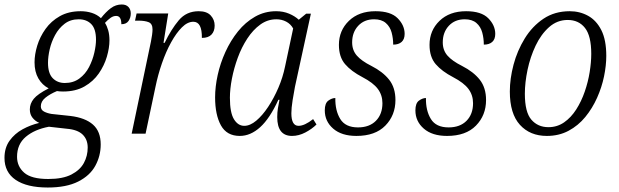

<svg xmlns="http://www.w3.org/2000/svg" viewBox="-60 -596 2761 856"><path d="M153 240Q60 240 10 206Q-40 172 -40 108Q-40 63 -17.5 31.5Q5 0 40.5 -19.5Q76 -39 115 -48Q97 -56 85 -71Q73 -86 73 -108Q73 -134 90.5 -155.5Q108 -177 157 -202Q128 -217 111 -246.5Q94 -276 94 -318Q94 -353 106 -392.5Q118 -432 143 -467Q168 -502 207 -524Q246 -546 300 -546Q326 -546 349.5 -538.5Q373 -531 390 -515Q412 -543 434 -559.5Q456 -576 483 -576Q502 -576 512.5 -565Q523 -554 523 -536Q523 -517 513 -502.5Q503 -488 481 -488Q481 -525 458 -525Q445 -525 433 -516.5Q421 -508 408 -494Q417 -480 422.5 -460.5Q428 -441 428 -416Q428 -383 416.5 -343.5Q405 -304 380.5 -268.5Q356 -233 316.5 -210.5Q277 -188 221 -188Q205 -188 194 -190Q163 -177 142.5 -160.5Q122 -144 122 -122Q122 -106 136.5 -98.5Q151 -91 170 -88L254 -79Q320 -71 354.5 -40.5Q389 -10 389 48Q389 99 365 143Q341 187 288.5 213.5Q236 240 153 240ZM229 -226Q267 -226 294 -246Q321 -266 337 -297Q353 -328 360.5 -361Q368 -394 368 -419Q368 -467 347 -488.5Q326 -510 291 -510Q254 -510 228 -490Q202 -470 185.5 -439.5Q169 -409 161.5 -376Q154 -343 154 -316Q154 -269 175 -247.5Q196 -226 229 -226ZM155 202Q220 202 258.5 182Q297 162 314 130.5Q331 99 331 62Q331 26 308.5 4Q286 -18 238 -22L158 -31Q94 -19 55 14Q16 47 16 103Q16 146 48 174Q80 202 155 202Z M613 -411Q616 -426 618 -440.5Q620 -455 620 -465Q620 -490 603 -497Q586 -504 556 -504H542L549 -536H690L669 -405H674Q703 -465 737 -505.5Q771 -546 826 -546Q862 -546 879.5 -527Q897 -508 897 -482Q897 -457 883 -442Q869 -427 840 -427Q841 -499 802 -499Q776 -499 751 -474Q726 -449 703 -407.5Q680 -366 662 -314Q644 -262 633 -208L589 0H527Z M1009 10Q951 10 925 -37Q899 -84 899 -162Q899 -209 910.5 -261.5Q922 -314 945 -364.5Q968 -415 1001 -456Q1034 -497 1077 -521.5Q1120 -546 1171 -546Q1203 -546 1229 -535Q1255 -524 1272 -508L1305 -535H1326L1255 -209Q1250 -184 1244.5 -149Q1239 -114 1239 -91Q1239 -35 1271 -35Q1298 -35 1336 -65L1351 -41Q1331 -21 1301.5 -5.5Q1272 10 1242 10Q1176 10 1176 -74Q1176 -95 1179 -113Q1182 -131 1186 -151H1181Q1143 -68 1100 -29Q1057 10 1009 10ZM1029 -35Q1055 -35 1082.5 -58Q1110 -81 1135.5 -119.5Q1161 -158 1181 -204.5Q1201 -251 1211 -300L1247 -469Q1236 -489 1216 -499.5Q1196 -510 1172 -510Q1133 -510 1100.5 -486.5Q1068 -463 1042.5 -424Q1017 -385 1000 -338.5Q983 -292 974 -245.5Q965 -199 965 -160Q965 -94 983 -64.5Q1001 -35 1029 -35Z M1529 10Q1463 10 1425.5 -22.5Q1388 -55 1388 -104Q1388 -136 1404 -147.5Q1420 -159 1435 -159Q1434 -103 1457 -65.5Q1480 -28 1536 -28Q1587 -28 1616 -57.5Q1645 -87 1645 -136Q1645 -172 1624.5 -199.5Q1604 -227 1556 -252Q1506 -278 1478.5 -310Q1451 -342 1451 -396Q1451 -460 1495.5 -503Q1540 -546 1614 -546Q1682 -546 1713 -514.5Q1744 -483 1744 -445Q1744 -421 1730.5 -409Q1717 -397 1693 -397Q1693 -425 1686 -451Q1679 -477 1660 -493.5Q1641 -510 1608 -510Q1564 -510 1537 -481Q1510 -452 1510 -407Q1510 -372 1531 -348Q1552 -324 1596 -302Q1647 -276 1675 -240.5Q1703 -205 1703 -150Q1703 -82 1658 -36Q1613 10 1529 10Z M1933 10Q1867 10 1829.5 -22.5Q1792 -55 1792 -104Q1792 -136 1808 -147.5Q1824 -159 1839 -159Q1838 -103 1861 -65.5Q1884 -28 1940 -28Q1991 -28 2020 -57.5Q2049 -87 2049 -136Q2049 -172 2028.5 -199.5Q2008 -227 1960 -252Q1910 -278 1882.5 -310Q1855 -342 1855 -396Q1855 -460 1899.5 -503Q1944 -546 2018 -546Q2086 -546 2117 -514.5Q2148 -483 2148 -445Q2148 -421 2134.5 -409Q2121 -397 2097 -397Q2097 -425 2090 -451Q2083 -477 2064 -493.5Q2045 -510 2012 -510Q1968 -510 1941 -481Q1914 -452 1914 -407Q1914 -372 1935 -348Q1956 -324 2000 -302Q2051 -276 2079 -240.5Q2107 -205 2107 -150Q2107 -82 2062 -36Q2017 10 1933 10Z M2378 10Q2303 10 2258 -39.5Q2213 -89 2213 -188Q2213 -245 2229.5 -307.5Q2246 -370 2279.5 -424.5Q2313 -479 2363 -512.5Q2413 -546 2480 -546Q2525 -546 2562 -525.5Q2599 -505 2621 -461.5Q2643 -418 2643 -347Q2643 -304 2633 -255.5Q2623 -207 2602 -160Q2581 -113 2549.5 -74.5Q2518 -36 2475 -13Q2432 10 2378 10ZM2385 -29Q2424 -29 2455 -50.5Q2486 -72 2509 -108Q2532 -144 2547 -187.5Q2562 -231 2569 -275Q2576 -319 2576 -356Q2576 -436 2548 -471.5Q2520 -507 2471 -507Q2424 -507 2388 -475Q2352 -443 2328 -392.5Q2304 -342 2292 -285Q2280 -228 2280 -178Q2280 -96 2309 -62.5Q2338 -29 2385 -29Z"/></svg>

Font: Noto Serif SemiCondensed Light
Style: Italic
Weight: 300
Width: 4
Italic angle: -12°
Designer: Monotype Design Team
Foundry: Monotype Imaging Inc.
Version: Version 2.013; ttfautohint (v1.8.4.7-5d5b)